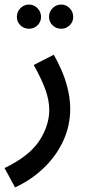

<svg xmlns="http://www.w3.org/2000/svg" viewBox="-50 -592 387 842"><path d="M16 230 -30 145Q78 93 122 26Q166 -41 166 -110Q166 -152 149.5 -198Q133 -244 98 -307L186 -352Q225 -282 241.5 -224Q258 -166 258 -116Q258 -40 227 26.5Q196 93 141.5 145Q87 197 16 230ZM77 -466Q55 -466 39.5 -481Q24 -496 24 -518Q24 -540 39.5 -556Q55 -572 77 -572Q99 -572 114.5 -556Q130 -540 130 -518Q130 -496 114.5 -481Q99 -466 77 -466ZM219 -466Q196 -466 180.5 -481Q165 -496 165 -518Q165 -540 180.5 -556Q196 -572 219 -572Q240 -572 255.5 -556Q271 -540 271 -518Q271 -496 255.5 -481Q240 -466 219 -466Z"/></svg>

Font: Noto Sans Arabic UI Cn Md
Style: Regular
Weight: 500
Width: 3
Designer: Monotype Design Team, Nadine Chahine and Nizar Qandah
Foundry: Monotype Imaging Inc.
Version: Version 2.010; ttfautohint (v1.8.4.7-5d5b)